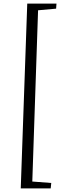

<svg xmlns="http://www.w3.org/2000/svg" viewBox="-20 -832 348 1064"><path d="M159 174 264 182 261 212H95L131 -812H293L291 -784L191 -775Z"/></svg>

Font: Literata 36pt Light
Style: Italic
Weight: 300
Italic angle: -2°
Designer: Latin by Veronika Burian and Jose Scaglione. Greek by Irene Vlachou. Cyrillic by Vera Evstafieva
Foundry: TypeTogether
Version: Version 3.002